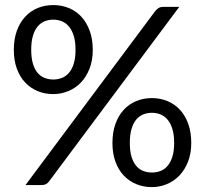

<svg xmlns="http://www.w3.org/2000/svg" viewBox="-20 -744 826 772"><path d="M353 -543.5Q353 -501.5 340.1 -468.3Q327.1 -435.1 305.4 -412.4Q283.7 -389.6 254.6 -377.7Q225.6 -365.7 194.3 -365.7Q160.2 -365.7 131.3 -377.7Q102.5 -389.6 81.1 -412.4Q59.6 -435.1 47.6 -468.3Q35.6 -501.5 35.6 -543.5Q35.6 -586.4 47.6 -619.9Q59.6 -653.3 81.1 -676.5Q102.5 -699.7 131.3 -711.7Q160.2 -723.6 194.3 -723.6Q227.5 -723.6 256.8 -711.7Q286.1 -699.7 307.4 -676.5Q328.6 -653.3 340.8 -619.9Q353 -586.4 353 -543.5ZM283.7 -543.5Q283.7 -576.7 276.6 -599.6Q269.5 -622.6 257.3 -637.2Q245.1 -651.9 228.8 -658.4Q212.4 -665 194.3 -665Q175.8 -665 159.4 -658.4Q143.1 -651.9 131.1 -637.2Q119.1 -622.6 112.3 -599.6Q105.5 -576.7 105.5 -543.5Q105.5 -511.2 112.3 -488.3Q119.1 -465.3 131.1 -451.2Q143.1 -437 159.4 -430.7Q175.8 -424.3 194.3 -424.3Q212.4 -424.3 228.8 -430.7Q245.1 -437 257.3 -451.2Q269.5 -465.3 276.6 -488.3Q283.7 -511.2 283.7 -543.5ZM603.5 -698.7Q610.4 -707 617.4 -711.7Q624.5 -716.3 636.7 -716.3H700.7L177.2 -14.6Q172.4 -7.8 165.3 -3.9Q158.2 0 148.4 0H82.5ZM749 -168.9Q749 -127 736.1 -94Q723.1 -61 701.4 -38.3Q679.7 -15.6 650.9 -3.7Q622.1 8.3 590.8 8.3Q556.6 8.3 527.8 -3.7Q499 -15.6 477.5 -38.3Q456.1 -61 444.1 -94Q432.1 -127 432.1 -168.9Q432.1 -211.9 444.1 -245.6Q456.1 -279.3 477.5 -302.5Q499 -325.7 527.8 -337.6Q556.6 -349.6 590.8 -349.6Q624 -349.6 653.1 -337.6Q682.1 -325.7 703.6 -302.5Q725.1 -279.3 737.1 -245.6Q749 -211.9 749 -168.9ZM680.2 -168.9Q680.2 -202.1 673.1 -225.3Q666 -248.5 653.8 -262.9Q641.6 -277.3 625.5 -283.9Q609.4 -290.5 590.8 -290.5Q572.3 -290.5 555.9 -283.9Q539.6 -277.3 527.6 -262.9Q515.6 -248.5 508.8 -225.3Q502 -202.1 502 -168.9Q502 -136.7 508.8 -114Q515.6 -91.3 527.6 -77.1Q539.6 -63 555.9 -56.6Q572.3 -50.3 590.8 -50.3Q609.4 -50.3 625.5 -56.6Q641.6 -63 653.8 -77.1Q666 -91.3 673.1 -114Q680.2 -136.7 680.2 -168.9Z"/></svg>

Font: Kantumruy
Style: Regular
Weight: 400
Foundry: Sovichet Tep
Version: Version 1.3000